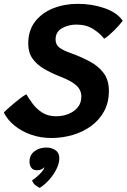

<svg xmlns="http://www.w3.org/2000/svg" viewBox="-26 -694 644 976"><path d="M234.5 7.5Q180.5 7.5 132.5 -9.2Q84.5 -26 48.2 -55.2Q12 -84.5 -6.5 -122Q-2.5 -127 11.8 -139.8Q26 -152.5 44.2 -168Q62.5 -183.5 79.8 -196.5Q97 -209.5 108 -214.5Q121.5 -191.5 141 -165.5Q160.5 -139.5 189.5 -121.2Q218.5 -103 259.5 -103Q293 -103 322.2 -114.8Q351.5 -126.5 369.5 -148.8Q387.5 -171 387.5 -203Q387.5 -237 361.5 -260.2Q335.5 -283.5 280.5 -304.5Q233.5 -323 196.8 -344.8Q160 -366.5 138.8 -397Q117.5 -427.5 117.5 -472Q117.5 -539 152.2 -584Q187 -629 244.5 -651.8Q302 -674.5 369.5 -674.5Q442 -674.5 505.5 -652.5Q569 -630.5 598 -588.5Q579 -563.5 551.5 -536.5Q524 -509.5 503.5 -497Q483.5 -523.5 448 -546.2Q412.5 -569 362.5 -569Q321.5 -569 289 -550.5Q256.5 -532 256.5 -493Q256.5 -466 277.2 -451.2Q298 -436.5 328.5 -426Q384.5 -406 429.5 -382Q474.5 -358 501 -322.5Q527.5 -287 527.5 -232Q527.5 -173.5 503.5 -129Q479.5 -84.5 438 -54Q396.5 -23.5 344 -8Q291.5 7.5 234.5 7.5ZM176 261Q171 259 156.8 249.5Q142.5 240 137 222.5Q147 217 161 204.8Q175 192.5 186.2 179.8Q197.5 167 198.5 159Q199 157 199 155.5Q194.5 162 185.2 166.8Q176 171.5 162 171.5Q142.5 171.5 133.2 158.8Q124 146 124 128Q124 94.5 149 75.2Q174 56 210 56Q236.5 56 256 69.5Q275.5 83 275.5 110Q275.5 136.5 261 165.5Q246.5 194.5 223.8 220Q201 245.5 176 261Z"/></svg>

Font: Grandstander SemiBold
Style: Italic
Weight: 600
Italic angle: -15°
Designer: Tyler Finck
Foundry: Etcetera Type Co
Version: Version 1.200; ttfautohint (v1.8.3)